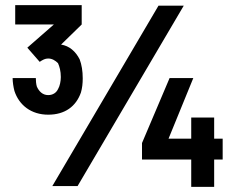

<svg xmlns="http://www.w3.org/2000/svg" viewBox="-20 -722 908 745"><path d="M167 -277C232 -277 275 -309 294 -363C299 -380 301 -398 301 -418C301 -446 297 -471 289 -492C273 -523 249 -544 217 -549L297 -627V-702H39V-627H189L86 -537L134 -482C146 -490 155 -495 167 -495C182 -495 195 -487 205 -477C211 -464 216 -446 216 -423C216 -407 212 -388 206 -378C199 -362 185 -353 167 -353C145 -353 131 -368 123 -386C120 -395 119 -410 119 -419H29C29 -404 32 -384 36 -369C54 -314 101 -277 167 -277ZM183 0H281L693 -700H595ZM531 -103H722V3H811V-103H844V-184H811V-266H722V-184H634L730 -419H638L531 -167Z"/></svg>

Font: Vanilla Cream ExtraBold
Style: Regular
Weight: 800
Designer: Jeremy Tribby, Jinavaṁso
Foundry: Tribby Type
Version: Version 1.422;Glyphs 3.1.2 (3151)